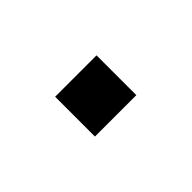

<svg xmlns="http://www.w3.org/2000/svg" viewBox="-3 -748 607 607"><g transform="rotate(-45 300.0 -445.0)"><path d="M392 -534V-356H207V-534Z"/></g></svg>

Font: iA Writer Duo V
Style: Regular
Weight: 400
Designer: Mike Abbink, Paul van der Laan, Pieter van Rosmalen, Oliver Reichenstein
Foundry: Information Architects Inc.
Version: Version 2.000